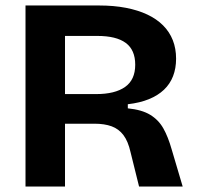

<svg xmlns="http://www.w3.org/2000/svg" viewBox="-20 -680 719 700"><path d="M73 0V-660H341Q395 -660 439 -651.5Q483 -643 517 -627Q551 -611 574.5 -587.5Q598 -564 610 -533.5Q622 -503 622 -466Q622 -431 611 -402.5Q600 -374 578 -353Q556 -332 523 -318.5Q490 -305 446 -300V-285Q497 -280 527.5 -261.5Q558 -243 575.5 -212Q593 -181 606 -135L646 0H487L456 -125Q447 -165 430 -187.5Q413 -210 387 -219.5Q361 -229 324 -229H217V0ZM217 -337H331Q399 -337 436 -363Q473 -389 473 -444Q473 -498 438.5 -523.5Q404 -549 335 -549H217Z"/></svg>

Font: Bricolage Grotesque 96pt ExtraBold
Style: Bold
Weight: 700
Version: Version 1.001;gftools[0.9.33.dev8+g029e19f]